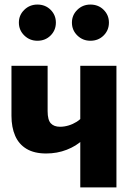

<svg xmlns="http://www.w3.org/2000/svg" viewBox="-20 -819 591 839"><path d="M341 -309.8 341.4 -207.6Q313.4 -180.9 271.6 -164.6Q229.8 -148.3 181.7 -148.3Q129.8 -148.3 96.2 -168.4Q62.5 -188.4 46.3 -225.6Q30.1 -262.8 30.1 -313V-531.4H188.1V-333.4Q188.1 -294.8 202.1 -280Q216 -265.1 242.2 -265.1Q261 -265.1 279.8 -270.8Q298.7 -276.5 314.9 -286.7Q331.1 -296.9 341 -309.8ZM330.8 0V-531.4H488.8V0ZM374.9 -799.1Q409.9 -799.1 432.9 -776.1Q456 -753.1 456 -720.3Q456 -687 432.9 -664Q409.9 -640.9 374.9 -640.9Q341.6 -640.9 317.9 -664Q294.3 -687 294.3 -720.3Q294.3 -753.1 317.9 -776.1Q341.6 -799.1 374.9 -799.1ZM143.5 -799.1Q178.1 -799.1 201.2 -776.1Q224.2 -753.1 224.2 -720.3Q224.2 -687 201.2 -664Q178.1 -640.9 143.5 -640.9Q109.8 -640.9 86.2 -664Q62.5 -687 62.5 -720.3Q62.5 -753.1 86.2 -776.1Q109.8 -799.1 143.5 -799.1Z"/></svg>

Font: Fira Sans Variable
Style: Regular
Weight: 400
Designer: Carrois Corporate & Edenspiekermann AG
Foundry: Carrois Corporate GbR & Edenspiekermann AG
Version: Version 4.202